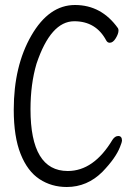

<svg xmlns="http://www.w3.org/2000/svg" viewBox="-20 -732 540 768"><path d="M247 16Q186 16 138 -15.5Q90 -47 62.5 -116Q35 -185 35 -293Q35 -468 105.5 -590Q176 -712 280 -712Q386 -712 452 -619Q454 -615 454 -610Q454 -597 443 -579Q432 -561 419 -561Q410 -561 405 -570Q364 -647 277 -647Q183 -647 126 -477Q102 -396 102 -295Q102 -48 251 -48Q355 -48 430 -173Q440 -188 453 -188Q468 -188 468 -169Q468 -164 460 -144Q443 -100 390 -45Q329 16 247 16Z"/></svg>

Font: LXGW WenKai Mono TC
Style: Regular
Weight: 400
Designer: LXGW / Fontworks Inc.
Foundry: LXGW / Fontworks Inc.
Version: Version 1.330